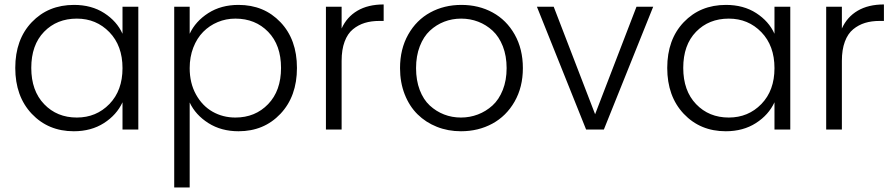

<svg xmlns="http://www.w3.org/2000/svg" viewBox="-20 -576 3977 854"><path d="M309.1 -554.2Q387.2 -554.2 443.6 -517.8Q500 -481.4 524.9 -425.8V-545.9H595.2V0H524.9V-121.1Q499 -64.9 442.4 -28.6Q385.7 7.8 308.1 7.8Q194.8 7.8 121.3 -69.8Q47.9 -147.5 47.9 -273.9Q47.9 -400.4 121.3 -477.3Q194.8 -554.2 309.1 -554.2ZM321.8 -493.2Q232.9 -493.2 176 -434.6Q119.1 -376 119.1 -273.9Q119.1 -172.4 176.3 -112.8Q233.4 -53.2 321.8 -53.2Q408.2 -53.2 466.6 -113.3Q524.9 -173.3 524.9 -272.9Q524.9 -372.6 466.6 -432.9Q408.2 -493.2 321.8 -493.2Z M823.7 -425.8Q849.6 -481.4 906.5 -517.8Q963.4 -554.2 1041 -554.2Q1154.3 -554.2 1227.5 -477.3Q1300.8 -400.4 1300.8 -273.9Q1300.8 -147.5 1227.5 -69.8Q1154.3 7.8 1041 7.8Q963.9 7.8 906.7 -28.6Q849.6 -64.9 823.7 -120.1V257.8H754.9V-545.9H823.7ZM1026.9 -493.2Q985.4 -493.2 948.5 -477.8Q911.6 -462.4 883.8 -434.3Q856 -406.2 839.8 -364.5Q823.7 -322.8 823.7 -272.9Q823.7 -206.5 851.6 -156Q879.4 -105.5 925.3 -79.3Q971.2 -53.2 1026.9 -53.2Q1115.2 -53.2 1172.6 -112.8Q1230 -172.4 1230 -273.9Q1230 -375.5 1172.9 -434.3Q1115.7 -493.2 1026.9 -493.2Z M1499.5 -305.2V0H1429.7V-545.9H1499.5V-449.2Q1522.5 -500.5 1569.8 -528.3Q1617.2 -556.2 1686.5 -556.2V-482.9H1667.5Q1631.3 -482.9 1602.5 -474.1Q1573.7 -465.3 1549.8 -445.8Q1525.9 -426.3 1512.7 -390.6Q1499.5 -355 1499.5 -305.2Z M2305.7 -272.9Q2305.7 -188.5 2268.8 -124Q2231.9 -59.6 2169.7 -25.9Q2107.4 7.8 2030.3 7.8Q1972.7 7.8 1923.1 -12Q1873.5 -31.7 1837.2 -67.6Q1800.8 -103.5 1780 -156.5Q1759.3 -209.5 1759.3 -272.9Q1759.3 -357.9 1795.7 -422.4Q1832 -486.8 1893.8 -520.5Q1955.6 -554.2 2032.2 -554.2Q2109.4 -554.2 2171.1 -520.5Q2232.9 -486.8 2269.3 -422.4Q2305.7 -357.9 2305.7 -272.9ZM2030.3 -53.2Q2069.8 -53.2 2105.7 -66.9Q2141.6 -80.6 2170.4 -106.7Q2199.2 -132.8 2216.3 -175.8Q2233.4 -218.8 2233.4 -272.9Q2233.4 -327.1 2216.6 -370.1Q2199.7 -413.1 2171.1 -439.5Q2142.6 -465.8 2106.9 -479.5Q2071.3 -493.2 2031.2 -493.2Q1991.2 -493.2 1955.8 -479.5Q1920.4 -465.8 1892.1 -439.5Q1863.8 -413.1 1847.2 -370.1Q1830.6 -327.1 1830.6 -272.9Q1830.6 -218.8 1846.9 -175.8Q1863.3 -132.8 1891.6 -106.7Q1919.9 -80.6 1955.1 -66.9Q1990.2 -53.2 2030.3 -53.2Z M2368.2 -545.9H2442.9L2627 -67.9L2811 -545.9H2885.3L2666 0H2586.9Z M3209 -554.2Q3287.1 -554.2 3343.5 -517.8Q3399.9 -481.4 3424.8 -425.8V-545.9H3495.1V0H3424.8V-121.1Q3398.9 -64.9 3342.3 -28.6Q3285.6 7.8 3208 7.8Q3094.7 7.8 3021.2 -69.8Q2947.8 -147.5 2947.8 -273.9Q2947.8 -400.4 3021.2 -477.3Q3094.7 -554.2 3209 -554.2ZM3221.7 -493.2Q3132.8 -493.2 3075.9 -434.6Q3019 -376 3019 -273.9Q3019 -172.4 3076.2 -112.8Q3133.3 -53.2 3221.7 -53.2Q3308.1 -53.2 3366.5 -113.3Q3424.8 -173.3 3424.8 -272.9Q3424.8 -372.6 3366.5 -432.9Q3308.1 -493.2 3221.7 -493.2Z M3724.6 -305.2V0H3654.8V-545.9H3724.6V-449.2Q3747.6 -500.5 3794.9 -528.3Q3842.3 -556.2 3911.6 -556.2V-482.9H3892.6Q3856.4 -482.9 3827.6 -474.1Q3798.8 -465.3 3774.9 -445.8Q3751 -426.3 3737.8 -390.6Q3724.6 -355 3724.6 -305.2Z"/></svg>

Font: SVN-Poppins Light
Style: Regular
Weight: 300
Designer: Ninad Kale (Devanagari), Jonny Pinhorn (Latin)
Foundry: Indian Type Foundry
Version: Version 3.002 2017